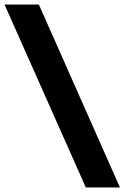

<svg xmlns="http://www.w3.org/2000/svg" viewBox="-65 -727 551 850"><path d="M466 103 107 -707H-45L315 103Z"/></svg>

Font: Hind Variable Light
Style: Regular
Weight: 300
Designer: Manushi Parikh, Satya Rajpurohit
Foundry: Indian Type Foundry
Version: Version 3.000